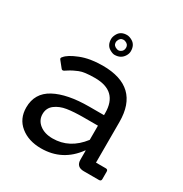

<svg xmlns="http://www.w3.org/2000/svg" viewBox="-163 -816 906 949"><g transform="rotate(30 290.0 -341.0)"><path d="M529 0H442Q399 0 399 -42V-93H397Q324 8 202 8Q130 8 84 -29.5Q38 -67 38 -131Q38 -213 109.5 -251.5Q181 -290 306 -290H390V-302Q390 -427 260 -427Q199 -427 172 -415.5Q145 -404 133.5 -397Q122 -390 116 -386Q101 -374 94 -384L66 -419Q59 -427 68 -435Q85 -457 138 -478Q191 -499 263 -499Q473 -499 473 -299V-67H529Q541 -67 541 -55V-12Q541 0 529 0ZM390 -230H311Q253 -230 215 -224Q177 -218 150.5 -198Q124 -178 124 -143Q124 -108 152.5 -85.5Q181 -63 227 -63Q324 -63 390 -149ZM339 -603Q322 -574 285 -574Q274 -574 257 -584Q232 -599 232 -634Q232 -648 242 -665Q257 -690 291 -690Q305 -690 322 -680Q347 -665 347 -630Q347 -616 339 -603ZM302 -606Q318 -614 318 -633Q318 -652 298 -659Q293 -661 288 -661Q269 -661 262 -641Q260 -636 260 -631Q260 -612 281 -605Q286 -603 291 -603Q296 -603 302 -606Z"/></g></svg>

Font: Sanchez
Style: Regular
Weight: 400
Designer: Daniel Hernández
Foundry: LatinoType
Version: Version 1.001